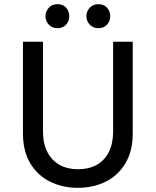

<svg xmlns="http://www.w3.org/2000/svg" viewBox="-20 -890 746 920"><path d="M90 -250V-690H186V-260Q186 -202 207 -161.5Q228 -121 265.5 -100Q303 -79 354 -79Q405 -79 443 -100Q481 -121 501.5 -161.5Q522 -202 522 -260V-690H616V-250Q616 -167 581.5 -108.5Q547 -50 487.5 -20Q428 10 353 10Q279 10 219 -20Q159 -50 124.5 -108.5Q90 -167 90 -250ZM198 -812Q198 -836 214 -853Q230 -870 255 -870Q282 -870 297 -853Q312 -836 312 -812Q312 -789 297 -772Q282 -755 255 -755Q230 -755 214 -772Q198 -789 198 -812ZM394 -812Q394 -836 410 -853Q426 -870 451 -870Q478 -870 493 -853Q508 -836 508 -812Q508 -789 493 -772Q478 -755 451 -755Q426 -755 410 -772Q394 -789 394 -812Z"/></svg>

Font: Radio Canada
Style: Regular
Weight: 400
Designer: Charles Daoud, Etienne Aubert Bonn, Alexandre Saumier Demers, Jacques Le Bailly
Foundry: Radio-Canada
Version: Version 2.104;gftools[0.9.28.dev5+ged2979d]